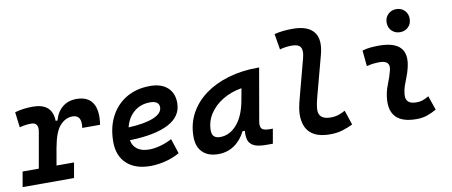

<svg xmlns="http://www.w3.org/2000/svg" viewBox="-79 -1024 3075 1307"><g transform="rotate(-10 1458.5 -370.0)"><path d="M-11.7 0 6.8 -104.5H118.7L162.6 -353Q173.3 -415.5 119.6 -415.5Q81.1 -415.5 40 -404.3L26.9 -510.7Q85.4 -527.3 149.9 -527.3Q285.6 -527.3 288.1 -405.3H300.8Q316.9 -463.4 356.2 -495.4Q395.5 -527.3 453.1 -527.3Q531.2 -527.3 564 -475.6Q596.7 -423.8 581.1 -326.2H458Q471.7 -415 405.3 -415Q357.9 -415 319.8 -373.8Q281.7 -332.5 262.7 -226.1V-227.5L241.2 -104.5H362.3L343.8 0Z M881.8 -102.5Q918.5 -102.5 960.2 -114Q1002 -125.5 1040.5 -146L1074.2 -43Q1027.3 -16.1 973.9 -3.2Q920.4 9.8 871.6 9.8Q767.1 9.8 708.3 -44.4Q649.4 -98.6 649.4 -195.8Q649.4 -295.4 688.5 -370.1Q727.5 -444.8 797.6 -486.1Q867.7 -527.3 961.4 -527.3Q1038.6 -527.3 1081.5 -488.8Q1124.5 -450.2 1124.5 -381.8Q1124.5 -289.1 1031.2 -240.5Q938 -191.9 763.2 -187.5Q770 -147 800.8 -124.8Q831.5 -102.5 881.8 -102.5ZM769.5 -274.9Q880.9 -279.8 942.6 -305.4Q1004.4 -331.1 1004.4 -373Q1004.4 -417.5 941.9 -417.5Q877 -417.5 831.3 -379.2Q785.6 -340.8 769.5 -274.9Z M1340.8 10.3Q1270.5 10.3 1231.9 -27.8Q1193.4 -65.9 1193.4 -135.3Q1193.4 -223.1 1231.9 -294.7Q1270.5 -366.2 1339.6 -417Q1408.7 -467.8 1502 -495.1Q1595.2 -522.5 1704.1 -522.5H1715.3L1652.3 -161.6Q1646 -125.5 1658.7 -110.8Q1671.4 -96.2 1712.9 -96.2H1734.9L1717.3 4.9H1671.4Q1612.3 4.9 1584.2 -10.5Q1556.2 -25.9 1548.8 -53Q1541.5 -80.1 1544.9 -114.7H1528.8Q1499 -54.7 1450.4 -22.2Q1401.9 10.3 1340.8 10.3ZM1372.6 -102.1Q1439.5 -102.1 1489.5 -160.4Q1539.6 -218.8 1558.1 -325.7L1572.3 -404.3Q1498.5 -392.1 1440.7 -356.9Q1382.8 -321.8 1349.6 -270.3Q1316.4 -218.8 1316.4 -156.2Q1316.4 -102.1 1372.6 -102.1Z M2112.8 9.8Q1931.6 9.8 1931.6 -157.7Q1931.6 -174.3 1935.8 -201.4Q1939.9 -228.5 1952.1 -272.9L2021.5 -535.2Q2034.2 -584 2020 -607.2Q2005.9 -630.4 1960 -630.4Q1939.5 -630.4 1918.2 -627.7Q1897 -625 1876.5 -618.7L1858.4 -728Q1889.6 -735.8 1921.4 -739Q1953.1 -742.2 1984.4 -742.2Q2089.4 -742.2 2130.9 -689.7Q2172.4 -637.2 2144 -532.7L2074.7 -272.9Q2063 -230 2058.8 -205.6Q2054.7 -181.2 2054.7 -168.5Q2054.2 -102.5 2137.7 -102.5Q2165.5 -102.5 2187 -109.1Q2208.5 -115.7 2237.8 -131.3L2271.5 -30.3Q2237.3 -13.7 2199.5 -2Q2161.6 9.8 2112.8 9.8Z M2815.4 -129.4 2849.1 -31.2Q2819.3 -14.2 2786.1 -2.2Q2752.9 9.8 2710 9.8Q2524.4 9.8 2534.7 -153.3Q2538.1 -206.5 2558.1 -255.9Q2578.1 -305.2 2588.9 -349.1Q2606 -415.5 2528.3 -415.5Q2481.9 -415.5 2439 -404.3L2428.7 -513.7Q2457.5 -522 2486.3 -524.7Q2515.1 -527.3 2543.9 -527.3Q2755.4 -527.3 2710.9 -345.2Q2703.1 -312 2691.4 -283.4Q2679.7 -254.9 2670.2 -226.8Q2660.6 -198.7 2658.2 -166.5Q2653.8 -102.5 2729 -102.5Q2753.4 -102.5 2771.7 -108.6Q2790 -114.7 2815.4 -129.4ZM2702.6 -592.3Q2668.5 -592.3 2645.8 -614.7Q2623 -637.2 2623 -671.9Q2623 -706.5 2645.8 -729Q2668.5 -751.5 2702.6 -751.5Q2737.3 -751.5 2759.8 -729Q2782.2 -706.5 2782.2 -671.9Q2782.2 -637.2 2759.8 -614.7Q2737.3 -592.3 2702.6 -592.3Z"/></g></svg>

Font: Cascadia Mono NF SemiBold
Style: Italic
Weight: 600
Italic angle: -10°
Monospace: yes
Designer: Aaron Bell
Foundry: Saja Typeworks
Version: Version 2404.023; ttfautohint (v1.8.4)